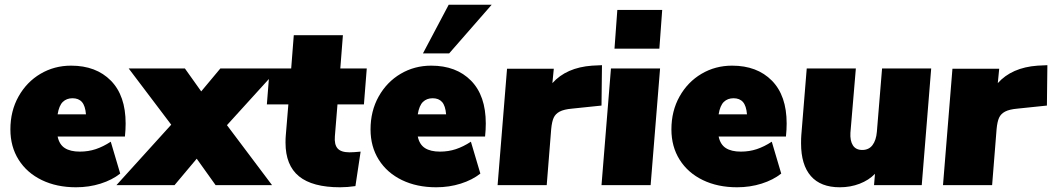

<svg xmlns="http://www.w3.org/2000/svg" viewBox="-20 -784 4455 813"><path d="M512 -261Q512 -235 509 -206H224Q231 -172 254.5 -157Q278 -142 318 -142Q354 -142 385.5 -152.5Q417 -163 449 -184L489 -49Q455 -22 406 -6.5Q357 9 302 9Q220 9 157 -21.5Q94 -52 59 -107.5Q24 -163 24 -236Q24 -314 58.5 -375.5Q93 -437 151.5 -471.5Q210 -506 281 -506Q387 -506 449.5 -442.5Q512 -379 512 -261ZM224 -300H344Q341 -336 327 -352Q313 -368 287 -368Q262 -368 246 -352.5Q230 -337 224 -300Z M941 -254 1132 0H893L813 -112L719 0H473L705 -256L525 -494H763L832 -397L913 -494H1159Z M1398 -207Q1395 -172 1409.5 -155.5Q1424 -139 1460 -139Q1477 -139 1507 -142L1485 4Q1451 9 1420 9Q1303 9 1246 -37.5Q1189 -84 1189 -180Q1189 -199 1190 -209L1201 -342H1110L1122 -494H1213L1224 -635H1432L1421 -494H1533L1521 -342H1409Z M2037 -261Q2037 -235 2034 -206H1749Q1756 -172 1779.5 -157Q1803 -142 1843 -142Q1879 -142 1910.5 -152.5Q1942 -163 1974 -184L2014 -49Q1980 -22 1931 -6.5Q1882 9 1827 9Q1745 9 1682 -21.5Q1619 -52 1584 -107.5Q1549 -163 1549 -236Q1549 -314 1583.5 -375.5Q1618 -437 1676.5 -471.5Q1735 -506 1806 -506Q1912 -506 1974.5 -442.5Q2037 -379 2037 -261ZM1749 -300H1869Q1866 -336 1852 -352Q1838 -368 1812 -368Q1787 -368 1771 -352.5Q1755 -337 1749 -300ZM1771 -558 1880 -764H2062L1882 -558Z M2529 -508 2527 -337 2402 -324Q2368 -321 2350 -311.5Q2332 -302 2324.5 -285.5Q2317 -269 2314 -238L2295 0H2087L2127 -493H2325L2319 -432Q2378 -498 2487 -506Z M2567 -494H2775L2735 0H2527ZM2784 -742 2772 -578H2582L2594 -742Z M3311 -261Q3311 -235 3308 -206H3023Q3030 -172 3053.5 -157Q3077 -142 3117 -142Q3153 -142 3184.5 -152.5Q3216 -163 3248 -184L3288 -49Q3254 -22 3205 -6.5Q3156 9 3101 9Q3019 9 2956 -21.5Q2893 -52 2858 -107.5Q2823 -163 2823 -236Q2823 -314 2857.5 -375.5Q2892 -437 2950.5 -471.5Q3009 -506 3080 -506Q3186 -506 3248.5 -442.5Q3311 -379 3311 -261ZM3023 -300H3143Q3140 -336 3126 -352Q3112 -368 3086 -368Q3061 -368 3045 -352.5Q3029 -337 3023 -300Z M3923 -494 3883 0H3681L3685 -48Q3659 -21 3620 -6Q3581 9 3536 9Q3455 9 3413.5 -38.5Q3372 -86 3372 -177Q3372 -199 3373 -211L3396 -494H3604L3581 -222Q3579 -188 3591.5 -168.5Q3604 -149 3631 -149Q3659 -149 3674.5 -169.5Q3690 -190 3693 -226L3715 -494Z M4415 -508 4413 -337 4288 -324Q4254 -321 4236 -311.5Q4218 -302 4210.5 -285.5Q4203 -269 4200 -238L4181 0H3973L4013 -493H4211L4205 -432Q4264 -498 4373 -506Z"/></svg>

Font: Nunito Sans Heavy Heavy
Style: Italic
Weight: 400
Italic angle: -4.541°
Designer: Vernon Adams
Foundry: Vernon Adams
Version: Version 2.002